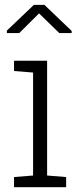

<svg xmlns="http://www.w3.org/2000/svg" viewBox="-20 -782 347 802"><path d="M38.6 0V-42.5L118.2 -48.8V-479L38.6 -485.4V-528.3H176.8V-48.8L256.3 -42.5V0ZM8.8 -644V-654.3L121.6 -761.7H165.5L279.3 -652.8V-644H227.5L143.1 -726.1L60.5 -644Z"/></svg>

Font: Roboto Slab Light
Style: Regular
Weight: 300
Designer: Google
Version: Version 2.000; ttfautohint (v1.8.1.43-b0c9)